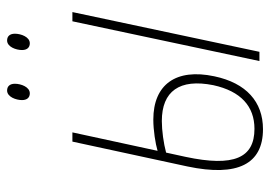

<svg xmlns="http://www.w3.org/2000/svg" viewBox="-130 -621 761 541"><g transform="rotate(-90 250.5 -350.5)"><path d="M399 -647C417 -647 426 -672 426 -689C426 -703 419 -711 407 -711C389 -711 380 -686 380 -669C380 -655 387 -647 399 -647ZM258 -647C276 -647 285 -672 285 -689C285 -703 278 -711 266 -711C248 -711 239 -686 239 -669C239 -655 246 -647 258 -647ZM157 10C234 10 287 -37 306 -127C329 -235 283 -299 184 -299C154 -299 116 -293 96 -287L148 -527H122L52 -203C22 -61 59 10 157 10ZM349 0H375L487 -527H461ZM79 -208 91 -263C117 -270 153 -275 180 -275C264 -275 300 -225 281 -130C264 -52 221 -14 158 -14C76 -14 50 -72 79 -208Z"/></g></svg>

Font: Noto Sans Condensed Thin
Style: Italic
Weight: 100
Width: 3
Italic angle: -12°
Designer: Monotype Design Team
Foundry: Monotype Imaging Inc.
Version: Version 2.013